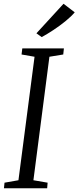

<svg xmlns="http://www.w3.org/2000/svg" viewBox="-20 -1000 417 1020"><path d="M1 0 4 -29.5 78 -42.5 163.5 -698.5 94.5 -710.5 98.5 -743H319.5L316 -710.5L242.5 -698.5L157.5 -42.5L233 -29.5L230.5 0ZM201.5 -803 173.5 -823 317.5 -980 377 -934.5Q358.5 -912.5 327.8 -887.5Q297 -862.5 263.2 -840.2Q229.5 -818 201.5 -803Z"/></svg>

Font: Merriweather 60pt Light
Style: Italic
Weight: 300
Italic angle: -7.8°
Version: Version 2.101